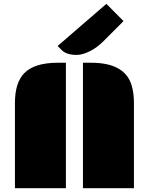

<svg xmlns="http://www.w3.org/2000/svg" viewBox="-20 -997 789 1017"><path d="M419.4 -664.6H463.4Q643.1 -664.6 677.7 -543Q689.5 -502.9 689.5 -451.2V0H419.4ZM59.1 -451.2Q59.1 -559.1 108.4 -609.4Q162.6 -664.6 285.2 -664.6H329.1V0H59.1ZM386.2 -706.1Q332.5 -706.1 307.1 -731.4L285.2 -753.4L543.5 -976.6L634.3 -885.3L526.9 -777.8Q491.7 -742.7 453.4 -724.4Q415 -706.1 386.2 -706.1Z"/></svg>

Font: Plaster
Style: Regular
Weight: 400
Designer: Eben Sorkin
Foundry: Eben Sorkin
Version: Version 1.007